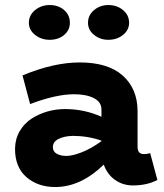

<svg xmlns="http://www.w3.org/2000/svg" viewBox="-20 -732 655 766"><path d="M178.2 -573.2Q144.5 -573.2 119.9 -592.8Q95.2 -612.3 95.2 -641.1Q95.2 -671.4 119.9 -691.7Q144.5 -711.9 178.2 -711.9Q212.9 -711.9 235.8 -691.9Q258.8 -671.9 258.8 -641.1Q258.8 -611.8 235.8 -592.5Q212.9 -573.2 178.2 -573.2ZM412.1 -573.2Q379.4 -573.2 355.2 -592.8Q331.1 -612.3 331.1 -641.1Q331.1 -671.4 355.2 -691.7Q379.4 -711.9 412.1 -711.9Q446.8 -711.9 470.9 -691.7Q495.1 -671.4 495.1 -641.1Q495.1 -612.3 470.9 -592.8Q446.8 -573.2 412.1 -573.2ZM579.1 -121.1 607.9 -14.2Q567.4 7.8 509.8 7.8Q470.7 7.8 439.5 -13.9Q408.2 -35.6 394 -75.2Q301.8 14.2 200.2 14.2Q131.3 14.2 85.4 -25.4Q39.6 -64.9 40 -139.2Q40.5 -177.7 58.6 -208.7Q76.7 -239.7 105.7 -258.5Q134.8 -277.3 168.9 -287.1Q203.1 -296.9 238.8 -296.9Q316.9 -296.9 384.8 -266.1V-294.9Q384.8 -325.2 354.2 -340.6Q323.7 -356 275.9 -356Q203.6 -356 100.1 -316.9L69.8 -431.2Q194.8 -482.9 297.9 -482.9Q411.1 -482.9 470 -430.2Q528.8 -377.4 528.8 -288.1V-146Q528.8 -117.2 554.2 -117.2Q567.4 -117.2 579.1 -121.1ZM190.9 -145Q190.9 -127.4 206.3 -118.7Q221.7 -109.9 245.1 -109.9Q268.6 -109.9 305.9 -124.3Q343.3 -138.7 384.8 -168.9V-170.9Q330.6 -189.9 270 -189.9Q236.3 -189 213.6 -177.7Q190.9 -166.5 190.9 -145Z"/></svg>

Font: BioRhyme ExtraBold
Style: Regular
Weight: 800
Designer: Aoife Mooney
Foundry: Aoife Mooney Type
Version: Version 1.500;PS 001.500;hotconv 1.0.88;makeotf.lib2.5.64775